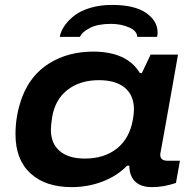

<svg xmlns="http://www.w3.org/2000/svg" viewBox="-20 -749 779 781"><path d="M435.1 -729Q527.8 -729 574.5 -696.3Q621.1 -663.6 621.1 -617.2Q621.1 -610.8 619.1 -599.1H538.1Q538.1 -623 505.1 -637.5Q472.2 -651.9 431.2 -651.9Q377.9 -651.9 345.7 -635.3Q313.5 -618.7 305.2 -599.1H223.1Q227.5 -622.6 242.9 -644.8Q258.3 -667 283.4 -686.3Q308.6 -705.6 348.1 -717.3Q387.7 -729 435.1 -729ZM272 12.2Q165 12.2 104 -43.7Q43 -99.6 43 -203.1Q43 -281.2 69.8 -353Q104 -444.3 180.9 -491.7Q257.8 -539.1 358.9 -539.1Q496.1 -539.1 548.8 -452.1H557.1L592.8 -526.9H704.1L681.2 -397Q669.9 -334 660.4 -280.3Q650.9 -226.6 646 -199.7Q641.1 -172.9 637.5 -153.3Q633.8 -133.8 632.8 -127.4Q631.8 -121.1 631.8 -120.1Q631.8 -95.2 661.1 -95.2H711.9L695.8 -4.9Q646.5 12.2 598.1 12.2Q539.1 12.2 517.1 -26.9Q505.9 -48.3 505.9 -75.2H497.1Q456.5 -33.2 397 -10.5Q337.4 12.2 272 12.2ZM325.2 -104Q403.8 -104 455.1 -144.5Q506.3 -185.1 520 -259.8Q524.9 -284.7 524.9 -303.2Q524.9 -361.3 487.8 -392.1Q450.7 -422.9 382.8 -422.9Q305.2 -422.9 254.4 -383.3Q203.6 -343.8 191.9 -271Q187 -237.3 187 -221.2Q187 -165 223.1 -134.5Q259.3 -104 325.2 -104Z"/></svg>

Font: Archivo Expanded SemiBold
Style: Italic
Weight: 600
Width: 7
Italic angle: -10°
Designer: Hector Gatti
Foundry: Omnibus-Type
Version: Version 2.001